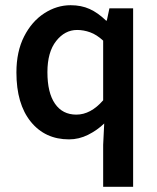

<svg xmlns="http://www.w3.org/2000/svg" viewBox="-20 -523 604 737"><path d="M376 194V33L380 -49Q353 -23 318 -5.5Q283 12 245 12Q153 12 98 -56Q43 -124 43 -245Q43 -325 72.5 -383Q102 -441 150 -472Q198 -503 251 -503Q292 -503 324 -488.5Q356 -474 387 -444H390L400 -491H491V194ZM273 -83Q328 -83 376 -138V-367Q351 -390 326 -399Q301 -408 276 -408Q229 -408 195.5 -365.5Q162 -323 162 -246Q162 -167 191 -125Q220 -83 273 -83Z"/></svg>

Font: Source Sans Pro SemiBold
Style: Regular
Weight: 600
Designer: Paul D. Hunt
Foundry: Adobe Systems Incorporated
Version: Version 2.045;hotconv 1.0.109;makeotfexe 2.5.65596